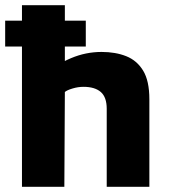

<svg xmlns="http://www.w3.org/2000/svg" viewBox="-22 -723 661 743"><path d="M63 0V-703H229V-398L155 -436Q196 -474 253 -498Q310 -522 371 -522Q425 -522 466.5 -505.5Q508 -489 532 -449.5Q556 -410 556 -339V0H391V-302Q391 -347 368 -367Q345 -387 301 -387Q280 -387 258.5 -380.5Q237 -374 229 -367L227 0ZM-2 -543V-643H310V-543Z"/></svg>

Font: Maven Pro ExtraBold
Style: Regular
Weight: 800
Designer: Joe Prince
Foundry: Joe Prince
Version: Version 2.100